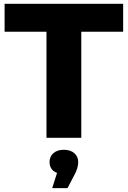

<svg xmlns="http://www.w3.org/2000/svg" viewBox="-20 -720 667 1003"><path d="M222.8 -554.3H4V-700H623.3V-554.3H404.6V0H222.8ZM294.9 129.9 313.7 188.7Q277.7 188.7 258.2 172.1Q238.8 155.6 238.8 126.3Q238.8 97.7 259 80.1Q279.2 62.4 313.7 62.4Q348.1 62.4 368.3 80.3Q388.6 98.1 388.6 126.3Q388.6 158.4 368 195.2L332.6 262.9H252.7Z"/></svg>

Font: iiserrat Thin
Style: Regular
Weight: 100
Designer: Akira Ohta
Foundry: Akira Ohta
Version: Version 1.200;Glyphs 3.3.1 (3343)